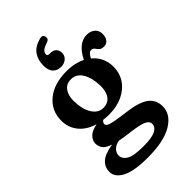

<svg xmlns="http://www.w3.org/2000/svg" viewBox="-281 -808 1138 1138"><g transform="rotate(-45 288.0 -239.5)"><path d="M341.5 -45Q439.5 -33.5 482 -2.8Q524.5 28 524.5 84Q524.5 150.5 453.8 193.5Q383 236.5 247.5 236.5Q132 236.5 78.8 208.2Q25.5 180 25.5 135Q25.5 96 54.2 69.2Q83 42.5 151.5 32Q112 18.5 98.8 0Q85.5 -18.5 85.5 -43.5Q85.5 -65.5 104 -86.8Q122.5 -108 171.5 -118.5Q108.5 -137 73.5 -180Q38.5 -223 38.5 -281Q38.5 -365 101 -416Q163.5 -467 268 -467Q303.5 -467 333.5 -460.2Q363.5 -453.5 388 -441Q434.5 -535 506 -535Q535 -535 555.5 -518.2Q576 -501.5 576 -472Q576 -445 563.5 -428.8Q551 -412.5 528.5 -412.5Q507.5 -412.5 497.8 -422.5Q488 -432.5 480.8 -442.5Q473.5 -452.5 460.5 -452.5Q449.5 -452.5 441 -443.5Q432.5 -434.5 423.5 -418Q484 -368 484 -289.5Q484 -234.5 456 -193.2Q428 -152 378.8 -129Q329.5 -106 265.5 -106Q240.5 -106 217.5 -109Q204.5 -98 204.5 -87.5Q204.5 -77 215.8 -70.2Q227 -63.5 256.8 -57.8Q286.5 -52 341.5 -45ZM252.5 -414.5Q213.5 -414.5 193 -385.8Q172.5 -357 173 -312.5Q174.5 -240 200.8 -199Q227 -158 269.5 -158Q309 -158 329.8 -186.5Q350.5 -215 349.5 -264Q348 -331 322.8 -372.8Q297.5 -414.5 252.5 -414.5ZM133 105Q133 134 163.5 152.5Q194 171 276.5 171Q346.5 171 376.8 155.5Q407 140 407 113.5Q407 90 376.8 77.2Q346.5 64.5 265.5 55Q225.5 50 196 44Q165.5 49.5 149.2 67Q133 84.5 133 105ZM275.5 -610.5Q300.5 -610.5 313.5 -597.2Q326.5 -584 326.5 -562.5Q326.5 -537.5 308.2 -522.2Q290 -507 264 -507Q233.5 -507 214 -526.2Q194.5 -545.5 194.5 -586Q194.5 -633.5 216.8 -666.2Q239 -699 291.5 -714Q319.5 -722.5 325 -698.5Q330 -676.5 305 -668.5Q273.5 -658.5 262.8 -647.5Q252 -636.5 252 -623.5Q252 -610.5 267 -610.5Z"/></g></svg>

Font: Fraunces 72pt S100 SemiBold
Style: Regular
Weight: 600
Version: Version 1.000; ttfautohint (v1.8.3)